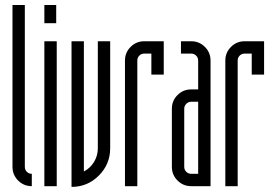

<svg xmlns="http://www.w3.org/2000/svg" viewBox="-20 -734 1085 757"><path d="M105.4 0Q73.7 0 51.4 -22.3Q29.2 -44.6 29.2 -76.2V-714.3H77.9V-76.2Q77.9 -64.6 85.8 -56.6Q93.7 -48.7 105.4 -48.7Z M203.7 0H154.9V-571.4H203.7ZM154.9 -714.3H201.6V-642.6H154.9Z M310.7 -571.4V-57.9Q335.7 -70.8 350.7 -95.4Q365.7 -120 365.7 -149.5V-571.4H414.4V-149.5Q414.4 -86.6 369.8 -41.9Q325.3 2.9 262 2.9V-571.4Z M548.9 -522.7Q537.3 -522.7 529.4 -514.8Q521.4 -506.9 521.4 -495.2V0H472.7V-495.2Q472.7 -526.9 495 -549.1Q517.3 -571.4 548.9 -571.4H625.6V-439.8H576.8V-522.7Z M761.3 -332.8H733.9Q722.6 -332.8 714.5 -324.7Q706.4 -316.5 706.4 -305.3V-76.2Q706.4 -64.6 714.5 -56.6Q722.6 -48.7 733.9 -48.7H761.3ZM733.9 -571.4Q765.5 -571.4 787.8 -549.1Q810.1 -526.9 810.1 -495.2V0H733.9Q702.2 0 679.9 -22.3Q657.6 -44.6 657.6 -76.2V-305.3Q657.6 -336.9 679.9 -359.2Q702.2 -381.5 733.9 -381.5H761.3V-495.2Q761.3 -506.9 753.2 -514.8Q745.1 -522.7 733.9 -522.7H693.5V-571.4Z M944.6 -522.7Q932.9 -522.7 925 -514.8Q917.1 -506.9 917.1 -495.2V0H868.4V-495.2Q868.4 -526.9 890.7 -549.1Q913 -571.4 944.6 -571.4H1021.2V-439.8H972.5V-522.7Z"/></svg>

Font: Marapfhont
Style: Book
Weight: 400
Version: Version 0.15